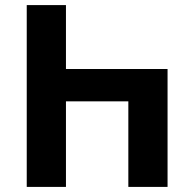

<svg xmlns="http://www.w3.org/2000/svg" viewBox="-20 -734 753 754"><path d="M85 0V-714H239V-463H638V0H484V-336H239V0Z"/></svg>

Font: Noto Sans Georgian Bold
Style: Regular
Weight: 700
Designer: Monotype Design Team, Akaki Razmadze
Foundry: Google LLC
Version: Version 2.005; ttfautohint (v1.8.4.7-5d5b)